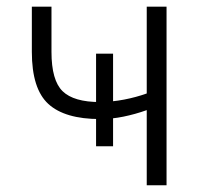

<svg xmlns="http://www.w3.org/2000/svg" viewBox="-20 -548 590 568"><path d="M314.5 -115.2H264.2V-389.2H314.5ZM472.7 0H414.1V-222.2Q379.9 -210 345 -202.9Q310.1 -195.8 275.9 -195.8Q171.9 -195.8 123 -240.5Q74.2 -285.2 74.2 -394.5V-528.3H132.3V-394.5Q132.3 -310.1 165.3 -278.1Q198.2 -246.1 275.9 -246.1Q311.5 -246.6 347.2 -253.4Q382.8 -260.3 414.1 -271.5V-528.3H472.7Z"/></svg>

Font: Franko
Style: Light
Weight: 300
Designer: Google
Version: Version 1.200310; 2013